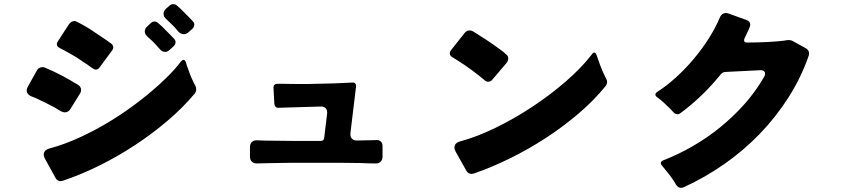

<svg xmlns="http://www.w3.org/2000/svg" viewBox="-20 -860 4040 921"><path d="M835 -709Q822 -726 805 -742Q798 -749 791 -755.5Q784 -762 778 -768Q765 -779 764.5 -792.5Q764 -806 776 -818L792 -832Q800 -840 811 -840Q821 -840 828 -834Q832 -830 836.5 -826.5Q841 -823 846 -818L888 -776Q893 -771 897 -766.5Q901 -762 905 -758Q913 -750 912 -740Q911 -730 903 -722L884 -705Q874 -696 861 -696Q847 -696 835 -709ZM423 -533Q418 -536 413 -540Q408 -544 402 -548Q389 -557 375 -566Q361 -575 347 -585Q332 -594 317.5 -602Q303 -610 289 -618Q283 -621 277 -624Q271 -627 266 -630Q256 -635 253.5 -643.5Q251 -652 257 -661L311 -744Q323 -759 337 -759Q344 -759 352 -754Q374 -743 395 -730.5Q416 -718 436 -704L491 -667Q497 -662 502 -659Q507 -656 512 -652Q532 -637 517 -617L458 -537Q450 -526 440 -526Q432 -526 423 -533ZM745 -626Q738 -634 731 -642Q724 -650 716 -658Q708 -665 701.5 -671.5Q695 -678 688 -684Q675 -695 674.5 -708.5Q674 -722 687 -734L703 -749Q711 -757 721 -757Q729 -757 738 -750Q742 -746 746.5 -742.5Q751 -739 756 -734L798 -692Q803 -687 807 -682.5Q811 -678 815 -674Q823 -666 822 -656Q821 -646 813 -638L795 -622Q784 -611 772 -611Q757 -611 745 -626ZM245 -9 196 -98Q186 -116 192 -129.5Q198 -143 218 -148Q289 -167 364 -201.5Q439 -236 511.5 -280.5Q584 -325 650.5 -376.5Q717 -428 771 -480Q794 -502 813 -523Q832 -544 847 -564Q855 -573 860 -573Q868 -573 872 -560Q875 -547 881 -533Q886 -518 891.5 -503.5Q897 -489 904 -475Q907 -467 910.5 -461Q914 -455 917 -449Q927 -429 914 -411Q858 -344 784 -281Q710 -218 627 -163.5Q544 -109 456 -65.5Q368 -22 284 6Q258 16 245 -9ZM271 -327Q258 -335 241 -345Q222 -355 203.5 -364.5Q185 -374 165 -383Q155 -388 146.5 -391.5Q138 -395 130 -398Q114 -405 109.5 -417.5Q105 -430 114 -445L157 -522Q163 -533 174.5 -536.5Q186 -540 197 -535Q238 -518 276.5 -497.5Q315 -477 353 -454Q366 -446 368.5 -434Q371 -422 363 -410L317 -336Q307 -321 291 -321Q282 -321 271 -327Z M1179 -110V-154Q1179 -170 1188.5 -179Q1198 -188 1214 -187Q1231 -186 1252.5 -185.5Q1274 -185 1300 -185Q1341 -184 1391.5 -184Q1442 -184 1504 -184H1519Q1533 -184 1535 -198L1549 -314Q1551 -331 1542.5 -340.5Q1534 -350 1517 -349L1317 -343Q1308 -342 1302.5 -347.5Q1297 -353 1296 -362L1292 -437Q1291 -447 1297 -453Q1303 -459 1313 -458H1336L1409 -457Q1430 -457 1451.5 -457Q1473 -457 1496 -458L1582 -460L1671 -464Q1679 -465 1684 -459.5Q1689 -454 1688 -446L1661 -222Q1659 -205 1668 -195Q1677 -185 1694 -186L1785 -188Q1799 -189 1807 -181Q1815 -173 1815 -159V-109Q1815 -93 1805.5 -84Q1796 -75 1781 -76Q1766 -76 1747.5 -76.5Q1729 -77 1707 -78Q1669 -79 1618.5 -79Q1568 -79 1504 -79H1371Q1337 -78 1308 -78Q1279 -78 1253 -77Q1242 -77 1232.5 -76.5Q1223 -76 1214 -76Q1198 -75 1188.5 -84Q1179 -93 1179 -110Z M2305 -475Q2274 -501 2242 -524.5Q2210 -548 2175 -570Q2162 -578 2151 -585Q2140 -591 2138 -600.5Q2136 -610 2144 -620L2209 -702Q2218 -714 2234 -714Q2242 -714 2250 -709Q2281 -690 2310.5 -670.5Q2340 -651 2369 -630Q2380 -622 2389.5 -615Q2399 -608 2407 -600Q2418 -592 2418 -580Q2418 -568 2409 -557L2340 -476Q2333 -468 2322 -468Q2312 -468 2305 -475ZM2216 -43 2166 -132Q2156 -150 2162 -163.5Q2168 -177 2188 -182Q2266 -203 2355 -246Q2444 -289 2530 -345.5Q2616 -402 2692 -467.5Q2768 -533 2819 -599Q2825 -608 2831 -608Q2837 -608 2842 -595L2851 -569Q2859 -546 2868 -524.5Q2877 -503 2888 -482Q2893 -474 2892 -464Q2891 -454 2884 -446Q2829 -378 2755 -315Q2681 -252 2598 -198Q2515 -144 2426.5 -100.5Q2338 -57 2254 -28Q2229 -20 2216 -43Z M3223 26Q3209 1 3192 -20.5Q3175 -42 3157 -64Q3149 -72 3150 -79.5Q3151 -87 3162 -91Q3236 -120 3305 -160Q3374 -200 3436 -250.5Q3498 -301 3551 -360.5Q3604 -420 3644 -489Q3654 -506 3647.5 -515.5Q3641 -525 3622 -523L3462 -515Q3447 -515 3437 -503Q3395 -451 3347 -404.5Q3299 -358 3245 -318Q3238 -312 3230 -312Q3219 -312 3211 -321Q3210 -323 3209 -323.5Q3208 -324 3207 -325L3199 -334L3195 -338Q3181 -352 3165.5 -366.5Q3150 -381 3133 -393Q3114 -407 3134 -420Q3179 -449 3223.5 -489.5Q3268 -530 3307.5 -577Q3347 -624 3379.5 -675Q3412 -726 3433 -776Q3439 -790 3450 -795Q3461 -800 3475 -795L3561 -764Q3573 -760 3577 -750.5Q3581 -741 3576 -730Q3574 -723 3571 -717Q3568 -711 3565 -705L3553 -679Q3547 -668 3550.5 -661.5Q3554 -655 3567 -656Q3610 -656 3664 -658.5Q3718 -661 3761 -668Q3774 -668 3781 -664L3843 -630Q3867 -617 3859 -592Q3822 -486 3761.5 -391.5Q3701 -297 3623.5 -217Q3546 -137 3453.5 -72.5Q3361 -8 3260 38Q3254 41 3247 41Q3232 41 3223 26Z"/></svg>

Font: Higure Gothic Black
Style: Regular
Weight: 900
Designer: Yoshimichi Ohira
Foundry: Positype
Version: Version 1.000